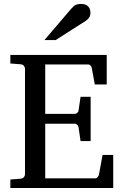

<svg xmlns="http://www.w3.org/2000/svg" viewBox="-20 -948 623 968"><path d="M32.2 0V-43L84 -46.9Q94.7 -47.9 100.3 -54.7Q106 -61.5 106 -68.8V-602.1Q106 -609.4 100.3 -616.2Q94.7 -623 84 -624L32.2 -627.9V-670.9H518.1V-522H458L442.9 -604Q441.9 -611.3 436.8 -617.2Q431.6 -623 424.8 -623H208V-374H357.9Q364.7 -374 370.4 -379.9Q376 -385.7 376 -391.1L386.2 -460H437V-236.8H386.2L376 -306.2Q376 -311.5 370.1 -317.9Q364.3 -324.2 357.9 -324.2H208V-48.8H460.9Q467.3 -48.8 472.7 -55.7Q478 -62.5 479 -67.9L497.1 -167H550.8V0ZM436 -883.3Q436 -869.6 429.4 -859.9Q422.9 -850.1 413.1 -843.3L260.7 -746.1H204.1L336.9 -901.4Q342.8 -907.7 347.7 -912.8Q352.5 -918 358.4 -921.4Q364.3 -924.8 371.8 -926.5Q379.4 -928.2 390.1 -928.2Q403.3 -928.2 412.1 -924.1Q420.9 -919.9 426.3 -913.6Q431.6 -907.2 433.8 -899.2Q436 -891.1 436 -883.3Z"/></svg>

Font: BabelStone Ogham Lithic
Style: Regular
Weight: 400
Designer: Andrew West
Foundry: BabelStone
Version: Version 1.02 March 14, 2022